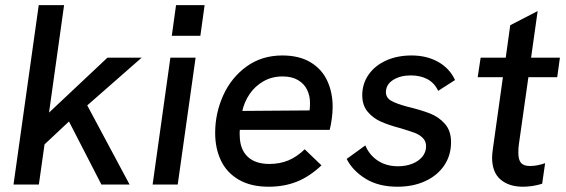

<svg xmlns="http://www.w3.org/2000/svg" viewBox="-20 -717 2198 746"><path d="M248 -245 153 -156 131 0H32.5L130.5 -697H229L170.5 -279.5L397.5 -493H530.5L319 -307.5L483.5 0H374Z M642 -493H740L670.5 0H573ZM664 -697H775L758.5 -578H647.5Z M816 -200.5Q816 -277 847.2 -346.2Q878.5 -415.5 937.8 -458.5Q997 -501.5 1077 -501.5Q1142.5 -501.5 1186.5 -475Q1230.5 -448.5 1251.5 -403.2Q1272.5 -358 1272.5 -301.5Q1272.5 -281 1269.2 -256.5Q1266 -232 1261 -212.5H912Q911 -206 911.2 -198.8Q911.5 -191.5 911.5 -188.5Q912.5 -136.5 942.2 -108.2Q972 -80 1026.5 -80Q1067.5 -80 1100.5 -93.8Q1133.5 -107.5 1164 -137L1229 -74.5Q1183 -31 1133.5 -11.2Q1084 8.5 1024 8.5Q954.5 8.5 907.8 -18.8Q861 -46 838.5 -93.2Q816 -140.5 816 -200.5ZM1183 -288Q1184.5 -301.5 1184.5 -317.5Q1184.5 -345 1173.2 -368.2Q1162 -391.5 1138 -405.8Q1114 -420 1078 -420Q1037 -420 1004.2 -401.5Q971.5 -383 950.5 -352.5Q929.5 -322 921.5 -286Z M1327 -99.5 1399.5 -152Q1415 -114.5 1448 -92.8Q1481 -71 1526.5 -71Q1557 -71 1581.8 -80.8Q1606.5 -90.5 1621 -108.2Q1635.5 -126 1635.5 -148.5Q1635.5 -168.5 1622.5 -181.2Q1609.5 -194 1591.5 -200.8Q1573.5 -207.5 1535.5 -219Q1491.5 -230.5 1460.8 -244Q1430 -257.5 1408.8 -282.5Q1387.5 -307.5 1387.5 -347Q1387.5 -391.5 1412 -426.8Q1436.5 -462 1480 -481.8Q1523.5 -501.5 1579 -501.5Q1638 -501.5 1682.5 -476.5Q1727 -451.5 1748 -406L1682.5 -364Q1668 -395 1640.5 -409.5Q1613 -424 1576 -424Q1535 -424 1507.2 -406.2Q1479.5 -388.5 1479.5 -359Q1479.5 -338 1498.8 -326.2Q1518 -314.5 1564.5 -302Q1616.5 -289.5 1650.5 -276.2Q1684.5 -263 1708.5 -236Q1732.5 -209 1732.5 -164.5Q1732.5 -113.5 1706 -74.2Q1679.5 -35 1632.2 -13.2Q1585 8.5 1524.5 8.5Q1450.5 8.5 1400.2 -22.8Q1350 -54 1327 -99.5Z M1892 -104.5Q1892 -117 1895 -138.5L1934 -417H1836L1847.5 -493H1945L1962.5 -619L2069 -674L2043.5 -493H2155.5L2145 -417H2033L1996 -156Q1994 -144 1994 -123Q1994 -96.5 2004.2 -84.2Q2014.5 -72 2039 -72Q2067 -72 2098 -83L2086.5 -3Q2048.5 8.5 2011.5 8.5Q1957.5 8.5 1924.8 -19.5Q1892 -47.5 1892 -104.5Z"/></svg>

Font: HK Grotesk Medium
Style: Italic
Weight: 500
Italic angle: -8°
Designer: Alfredo Marco Pradil
Foundry: Hanken Design Co.
Version: Version 3.004